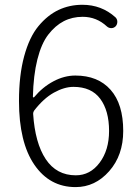

<svg xmlns="http://www.w3.org/2000/svg" viewBox="-20 -762 574 795"><path d="M293.9 -36.1Q353.5 -36.1 392.6 -88.4Q431.6 -140.6 431.6 -219.7Q431.6 -303.7 395 -353Q358.4 -402.3 284.2 -402.3Q246.1 -402.3 203.1 -378.4Q160.2 -354.5 121.1 -303.7Q117.2 -297.9 117.2 -291Q125 -169.9 169.4 -103Q213.9 -36.1 293.9 -36.1ZM458 -690.4Q465.8 -682.6 465.8 -671.9Q465.8 -661.1 459 -653.3Q451.2 -645.5 440.9 -645.5Q430.7 -645.5 422.9 -652.3Q379.9 -692.4 322.3 -692.4Q279.3 -692.4 244.1 -674.3Q209 -656.2 180.2 -619.1Q151.4 -582 134.8 -516.1Q118.2 -450.2 116.2 -361.3Q116.2 -359.4 117.7 -358.9Q119.1 -358.4 121.1 -359.4Q156.2 -401.4 201.2 -425.3Q246.1 -449.2 292 -449.2Q385.7 -449.2 438 -390.1Q490.2 -331.1 490.2 -219.7Q490.2 -119.1 432.1 -53.2Q374 12.7 293 12.7Q185.5 12.7 122.1 -80.1Q58.6 -172.9 58.6 -343.8Q58.6 -450.2 80.1 -529.3Q101.6 -608.4 139.2 -653.8Q176.8 -699.2 222.2 -720.7Q267.6 -742.2 321.3 -742.2Q400.4 -742.2 458 -690.4Z"/></svg>

Font: Gen Jyuu Gothic P Light
Style: Regular
Weight: 200
Designer: [Source Han Sans]
Ryoko NISHIZUKA  (kana & ideographs); Paul D. Hunt (Latin, Greek & Cyrillic); Wenlong ZHANG  (bopomofo
Version: Version 1.002.20150607